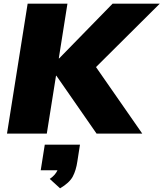

<svg xmlns="http://www.w3.org/2000/svg" viewBox="-20 -725 887 1042"><path d="M18 0 130 -705H346L299 -408H301L591 -705H847L501 -361L752 0H504L286 -314H284L234 0ZM306 297 250 246Q266 235 276 223.5Q286 212 292 199H201L223 60H414L400 150Q393 199 375 233Q357 267 306 297Z"/></svg>

Font: Mulish ExtraBlack
Style: Italic
Weight: 1000
Italic angle: -9°
Designer: Vernon Adams
Foundry: Vernon Adams
Version: Version 3.603; ttfautohint (v1.8.3)